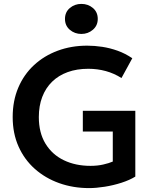

<svg xmlns="http://www.w3.org/2000/svg" viewBox="-20 -949 792 984"><path d="M437 15Q354.5 15 283.2 -10.5Q212 -36 158.5 -83.5Q105 -131 75 -198.2Q45 -265.5 45 -349Q45 -432.5 73.8 -500Q102.5 -567.5 154.5 -615.5Q206.5 -663.5 276 -689.2Q345.5 -715 427 -715Q464.5 -715 504 -709Q543.5 -703 582.8 -689Q622 -675 658 -650.5L602.5 -549Q565 -573 522 -584.8Q479 -596.5 432.5 -596.5Q374 -596.5 327 -579.5Q280 -562.5 247 -530.2Q214 -498 196.5 -452.2Q179 -406.5 179 -349Q179 -268.5 213.2 -212.5Q247.5 -156.5 307.2 -127.8Q367 -99 444 -99Q479.5 -99 509 -105.8Q538.5 -112.5 558 -121V-275H404.5V-381H673.5V-44Q644.5 -26 602.8 -12.5Q561 1 516.8 8Q472.5 15 437 15ZM397 -775Q363 -775 338 -796.2Q313 -817.5 313 -852Q313 -887 338 -908Q363 -929 397 -929Q431.5 -929 456.2 -908Q481 -887 481 -852Q481 -818 456 -796.5Q431 -775 397 -775Z"/></svg>

Font: Geologica Cursive Medium
Style: Regular
Weight: 500
Designer: Sindre Bremnes, Frode Helland
Foundry: Monokrom Skriftforlag AS
Version: Version 1.010;gftools[0.9.28]